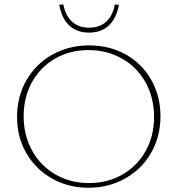

<svg xmlns="http://www.w3.org/2000/svg" viewBox="-20 -876 833 901"><path d="M258 -853 277 -856Q287 -803 318 -774.5Q349 -746 398 -746Q447 -746 478 -774Q509 -802 519 -855L538 -853Q526 -789 490.5 -756Q455 -723 398 -723Q341 -723 305.5 -756Q270 -789 258 -853ZM60 -327Q60 -423 104 -499.5Q148 -576 225.5 -619.5Q303 -663 399 -663Q494 -663 570.5 -620Q647 -577 690 -501Q733 -425 733 -331Q733 -235 689 -158.5Q645 -82 567.5 -38.5Q490 5 395 5Q300 5 223.5 -38.5Q147 -82 103.5 -157.5Q60 -233 60 -327ZM703 -327Q703 -417 663.5 -488.5Q624 -560 553.5 -600.5Q483 -641 395 -641Q308 -641 238.5 -601Q169 -561 130 -490.5Q91 -420 91 -331Q91 -241 130.5 -169.5Q170 -98 240 -57.5Q310 -17 398 -17Q485 -17 554.5 -57Q624 -97 663.5 -167.5Q703 -238 703 -327Z"/></svg>

Font: Ysabeau Infant Extralight
Style: Regular
Weight: 200
Designer: Christian Thalmann (Catharsis Fonts)
Version: Version 0.003